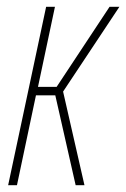

<svg xmlns="http://www.w3.org/2000/svg" viewBox="-20 -546 372 566"><path d="M4 0H30L86 -265H143L203 0H229L166 -276L332 -526H303L147 -290H92L142 -526H116Z"/></svg>

Font: Noto Sans ExtraCondensed Thin
Style: Italic
Weight: 100
Width: 2
Italic angle: -12°
Designer: Monotype Design Team
Foundry: Monotype Imaging Inc.
Version: Version 2.013